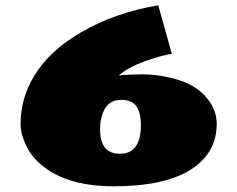

<svg xmlns="http://www.w3.org/2000/svg" viewBox="-20 -667 871 706"><path d="M562 -647.5 611.8 -468.8Q574.2 -463.9 512.7 -441.7Q451.2 -419.4 416.5 -389.6Q453.1 -393.6 502.2 -393.6Q551.3 -393.6 599.6 -382.8Q687.5 -363.8 732.2 -316.2Q776.9 -268.6 776.9 -211.9Q776.9 -103 680.2 -42.5Q583.5 18.1 396 18.1Q236.3 17.6 144.5 -50.8Q98.1 -85.4 76.9 -129.9Q55.7 -174.3 55.7 -210Q55.7 -283.2 85 -348.6Q138.2 -466.8 277.8 -547.9Q403.3 -621.1 562 -647.5ZM348.1 -190.4Q348.1 -101.6 420.9 -101.6Q498 -101.6 498 -207Q498 -253.4 481.2 -276.6Q464.4 -299.8 425.3 -299.8Q366.2 -299.8 351.6 -229Q347.7 -210.9 348.1 -190.4Z"/></svg>

Font: Seymour One
Style: Book
Weight: 400
Designer: vernon adams
Foundry: vernon adams
Version: Version 1.000; ttfautohint (v0.93) -l 8 -r 50 -G 200 -x 0 -w